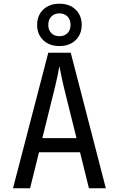

<svg xmlns="http://www.w3.org/2000/svg" viewBox="-20 -1014 640 1034"><path d="M50 0 240 -730H361L550 0H459L411 -194H190L142 0ZM208 -270H392L336 -495Q320 -559 311 -602Q302 -645 300 -658Q298 -645 289 -602Q280 -559 264 -496ZM300 -766Q246 -766 213 -797.5Q180 -829 180 -880Q180 -931 213 -962.5Q246 -994 300 -994Q354 -994 387 -962.5Q420 -931 420 -880Q420 -829 387 -797.5Q354 -766 300 -766ZM300 -819Q327 -819 343.5 -835.5Q360 -852 360 -880Q360 -908 343.5 -925Q327 -942 300 -942Q273 -942 256.5 -925Q240 -908 240 -880Q240 -852 256.5 -835.5Q273 -819 300 -819Z"/></svg>

Font: JetBrainsMonoNL NFM
Style: Regular
Weight: 400
Monospace: yes
Designer: Philipp Nurullin, Konstantin Bulenkov
Foundry: JetBrains
Version: Version 2.304; ttfautohint (v1.8.4.7-5d5b);Nerd Fonts 3.3.0